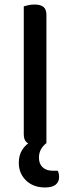

<svg xmlns="http://www.w3.org/2000/svg" viewBox="-20 -634 311 848"><path d="M120 -11 185 -2Q152 24 152 62Q152 90 168.5 105Q185 120 212 120H235Q241 132 241 148Q241 169 226 181.5Q211 194 179 194Q127 194 95 163Q63 132 63 85Q63 52 78 28Q93 4 120 -11ZM85 -379H185V-2Q179 0 166 3Q153 6 139 6Q111 6 98 -5Q85 -16 85 -41ZM185 -279H85V-606Q91 -608 104.5 -611Q118 -614 132 -614Q159 -614 172 -603.5Q185 -593 185 -568Z"/></svg>

Font: Baloo Tamma 2 Medium
Style: Regular
Weight: 500
Designer: Divya Kowshik, Shuchita Grover and Ek Type
Foundry: Ek Type
Version: Version 1.700